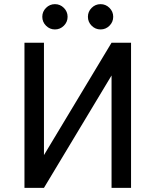

<svg xmlns="http://www.w3.org/2000/svg" viewBox="-20 -906 750 926"><path d="M98 -700H192V-158L518 -700H612V0H518V-542L192 0H98ZM245 -764Q220 -764 202 -782Q184 -800 184 -825Q184 -850 202 -868Q220 -886 245 -886Q270 -886 288 -868Q306 -850 306 -825Q306 -800 288 -782Q270 -764 245 -764ZM465 -764Q440 -764 422 -782Q404 -800 404 -825Q404 -850 422 -868Q440 -886 465 -886Q490 -886 508 -868Q526 -850 526 -825Q526 -800 508 -782Q490 -764 465 -764Z"/></svg>

Font: Golos UI VF
Style: Regular
Weight: 400
Designer: A.Korolkova, Vitaly Kuzmin
Foundry: ParaType Ltd
Version: Version 2.000